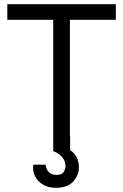

<svg xmlns="http://www.w3.org/2000/svg" viewBox="-20 -670 590 920"><path d="M198 119Q199 126 203 137.5Q207 149 218.5 158.5Q230 168 252 168Q277 168 285.5 153.5Q294 139 294 126Q294 115 289.5 102.5Q285 90 272.5 77Q260 64 235 54L277 32Q300 38 318 50.5Q336 63 347 83Q358 103 358 133Q358 169 331 199.5Q304 230 247 230Q211 230 185 214Q159 198 147 172.5Q135 147 140 119ZM235 -16H316V64L235 54ZM15 -650H535V-575H15ZM235 -583H315V0H235Z"/></svg>

Font: Syne
Style: Regular
Weight: 400
Designer: Lucas Descroix
Foundry: Bonjour Monde
Version: Version 2.200